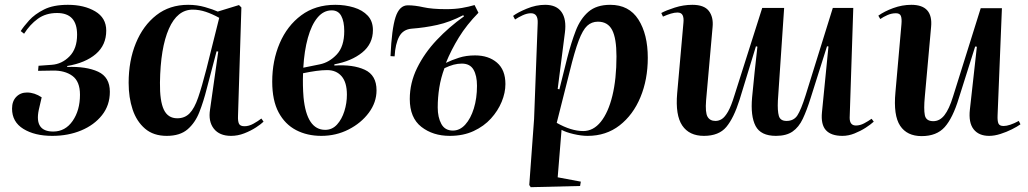

<svg xmlns="http://www.w3.org/2000/svg" viewBox="-20 -550 4266 797"><path d="M197 14Q124 14 77 -15Q30 -44 30 -99Q30 -130 47.5 -148Q65 -166 92 -166Q123 -166 153 -146L141 -94Q122 -4 201 -4Q251 -4 281.5 -48Q312 -92 312 -157Q312 -212 280.5 -235Q249 -258 199 -257L138 -256L140 -277L195 -281Q237 -284 268.5 -316Q300 -348 300 -406Q300 -496 217 -496Q170 -496 137 -472Q104 -448 80 -410L66 -421Q78 -440 101 -465.5Q124 -491 162.5 -510.5Q201 -530 262 -530Q329 -530 375 -503Q421 -476 421 -423Q421 -363 378 -326Q335 -289 259 -276V-272Q338 -275 387 -252.5Q436 -230 436 -169Q436 -113 403.5 -72Q371 -31 317 -8.5Q263 14 197 14Z M968 -69Q967 -47 972 -36.5Q977 -26 995 -26Q1013 -26 1032 -36.5Q1051 -47 1065 -58L1074 -45Q1064 -35 1042.5 -21Q1021 -7 994 3.5Q967 14 939 14Q891 14 867.5 -16Q844 -46 852 -96L886 -336L879 -337L838 -181Q825 -129 807.5 -84.5Q790 -40 758.5 -13Q727 14 672 14Q617 14 582 -16Q547 -46 530.5 -95.5Q514 -145 514 -206Q514 -298 544 -371Q574 -444 629 -487Q684 -530 761 -530Q798 -530 831 -520.5Q864 -511 884 -502L972 -529L982 -519ZM716 -59Q747 -59 767 -79.5Q787 -100 802.5 -145Q818 -190 837 -264L890 -476Q861 -492 834 -501Q807 -510 780 -510Q716 -510 681 -430.5Q646 -351 644 -207Q643 -131 660 -95Q677 -59 716 -59Z M1314 14Q1255 14 1209 -10Q1163 -34 1136.5 -83.5Q1110 -133 1110 -211Q1110 -298 1141 -370.5Q1172 -443 1230.5 -486.5Q1289 -530 1372 -530Q1413 -530 1449 -519Q1485 -508 1506.5 -485Q1528 -462 1528 -425Q1528 -368 1483.5 -332Q1439 -296 1368 -283V-278Q1445 -283 1494 -260.5Q1543 -238 1543 -175Q1543 -125 1511 -82Q1479 -39 1427 -12.5Q1375 14 1314 14ZM1239 -269 1308 -283Q1347 -291 1378 -324Q1409 -357 1409 -421Q1409 -461 1396.5 -484Q1384 -507 1357 -507Q1323 -507 1298 -477Q1273 -447 1258 -393Q1243 -339 1239 -269ZM1330 -11Q1359 -11 1379 -33Q1399 -55 1409.5 -88.5Q1420 -122 1420 -157Q1420 -208 1398 -233.5Q1376 -259 1338 -259Q1317 -259 1292 -255.5Q1267 -252 1238 -246Q1236 -195 1240 -146Q1253 -11 1330 -11Z M1831 -289Q1856 -301 1885.5 -310.5Q1915 -320 1952 -320Q2008 -320 2043 -290Q2078 -260 2078 -201Q2078 -165 2062.5 -127.5Q2047 -90 2018 -58Q1989 -26 1946 -6Q1903 14 1847 14Q1777 14 1729 -23.5Q1681 -61 1681 -139Q1681 -206 1711.5 -268Q1742 -330 1793 -384Q1844 -438 1906 -482L1903 -487Q1847 -458 1795 -446.5Q1743 -435 1689 -431Q1653 -428 1637 -398Q1621 -368 1618 -316L1601 -317Q1606 -430 1622 -479Q1638 -528 1673 -528Q1702 -528 1737.5 -520Q1773 -512 1832 -512Q1869 -512 1897.5 -517Q1926 -522 1950 -529L1966 -497Q1917 -447 1885 -395Q1853 -343 1831 -289ZM1825 -267Q1810 -227 1803.5 -186Q1797 -145 1797 -104Q1797 -63 1812 -35.5Q1827 -8 1860 -8Q1889 -8 1911.5 -33Q1934 -58 1947 -100Q1960 -142 1960 -194Q1960 -236 1945.5 -261Q1931 -286 1897 -286Q1880 -286 1863 -281.5Q1846 -277 1825 -267Z M2212 -454Q2214 -495 2184 -495Q2168 -495 2149.5 -486.5Q2131 -478 2118 -469L2110 -484Q2128 -498 2166.5 -514Q2205 -530 2243 -530Q2290 -530 2311 -500Q2332 -470 2325 -415L2295 -181L2302 -179L2335 -311Q2351 -373 2370 -422.5Q2389 -472 2422.5 -501Q2456 -530 2513 -530Q2591 -530 2630 -469Q2669 -408 2669 -310Q2669 -220 2638.5 -146.5Q2608 -73 2552 -29.5Q2496 14 2419 14Q2393 14 2361 6.5Q2329 -1 2311 -11L2295 186L2391 204L2388 222L2183 227L2177 218L2197 -56ZM2462 -460Q2436 -460 2417.5 -443Q2399 -426 2382 -381Q2365 -336 2345 -254L2291 -40Q2351 -6 2401 -6Q2443 -6 2474 -44.5Q2505 -83 2522 -152.5Q2539 -222 2539 -316Q2539 -391 2521 -425.5Q2503 -460 2462 -460Z M2725 -496Q2745 -507 2781 -518.5Q2817 -530 2854 -530Q2903 -530 2922.5 -504.5Q2942 -479 2938 -438L2911 -133Q2907 -83 2917 -65.5Q2927 -48 2950 -48Q2964 -48 2976.5 -56Q2989 -64 3002 -86.5Q3015 -109 3029 -155L3144 -517H3235L3209 -132Q3207 -90 3213 -69Q3219 -48 3245 -48Q3275 -48 3290 -71Q3305 -94 3324 -154L3437 -517H3522L3507 -61Q3507 -29 3533 -29Q3550 -29 3567 -38Q3584 -47 3598 -57L3607 -45Q3594 -33 3573 -19.5Q3552 -6 3527 4Q3502 14 3477 14Q3430 14 3408.5 -9.5Q3387 -33 3392 -84L3419 -357L3413 -358L3345 -143Q3329 -92 3312.5 -57Q3296 -22 3270 -4Q3244 14 3201 14Q3138 14 3116.5 -27Q3095 -68 3102 -146Q3107 -198 3112.5 -251Q3118 -304 3124 -356L3118 -358L3050 -136Q3026 -60 2995 -23Q2964 14 2902 14Q2841 14 2812 -29Q2783 -72 2791 -163L2817 -456Q2819 -476 2813.5 -487Q2808 -498 2792 -498Q2780 -498 2765 -493.5Q2750 -489 2732 -481Z M3626 -485Q3651 -503 3688 -516.5Q3725 -530 3763 -530Q3854 -530 3845 -438L3819 -149Q3814 -97 3819 -72Q3824 -47 3854 -47Q3881 -47 3900.5 -72Q3920 -97 3936 -149L4051 -516H4139L4121 -71Q4120 -48 4124.5 -37.5Q4129 -27 4146 -27Q4170 -27 4209 -48L4216 -34Q4202 -24 4180 -13Q4158 -2 4133 6Q4108 14 4086 14Q4043 14 4021.5 -13.5Q4000 -41 4006 -95L4035 -356L4028 -357L3960 -142Q3935 -60 3901.5 -22.5Q3868 15 3806 15Q3745 15 3716.5 -28Q3688 -71 3697 -167L3722 -450Q3724 -473 3719.5 -484Q3715 -495 3699 -495Q3681 -495 3664 -487.5Q3647 -480 3634 -471Z"/></svg>

Font: Literata 72pt SemiBold
Style: Italic
Weight: 600
Italic angle: -2°
Designer: Latin by Veronika Burian and Jose Scaglione. Greek by Irene Vlachou. Cyrillic by Vera Evstafieva
Foundry: TypeTogether
Version: Version 3.002